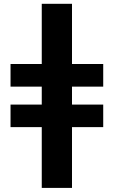

<svg xmlns="http://www.w3.org/2000/svg" viewBox="-20 -768 583 984"><path d="M34 -440H194V-748.5H349V-440H509V-324H349V-232H509V-116.5H349V195H194V-116.5H34V-232H194V-324H34Z"/></svg>

Font: Lato Black
Style: Regular
Weight: 900
Designer: Lukasz Dziedzic
Foundry: tyPoland Lukasz Dziedzic
Version: Version 2.007; 2014-02-27